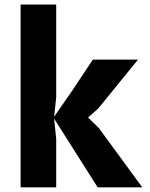

<svg xmlns="http://www.w3.org/2000/svg" viewBox="-20 -800 640 820"><path d="M397 0 208.5 -297.5 337 -316.5 401.5 -254 587.5 0ZM68 0V-780.5H220V-383.5L211 -299V-295L220 -207.5V0ZM337 -281 208.5 -297.5 289.5 -414.5 376.5 -545.5H569.5L399 -336Z"/></svg>

Font: Spline Sans Mono
Style: Bold
Weight: 700
Designer: Eben Sorkin, Mirko Velimirovic
Foundry: Sorkin Type
Version: Version 1.004